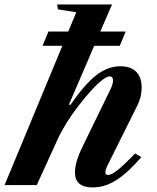

<svg xmlns="http://www.w3.org/2000/svg" viewBox="-54 -831 705 862"><path d="M361.5 10.5Q282.5 10.5 282.5 -57Q282.5 -104 318 -175.5L440.5 -427Q453.5 -453 453.5 -470Q453.5 -488 438 -488Q425.5 -488 403 -470.2Q380.5 -452.5 353.2 -422.2Q326 -392 297.8 -355.2Q269.5 -318.5 245.2 -279.8Q221 -241 205 -206L111 0H-33.5L226 -625.5H137L163.5 -689.5H252.5L288.5 -776L206 -789L202.5 -811H449L396.5 -689.5H510.5L483.5 -625.5H369L255.5 -361.5L262 -360Q327 -454 378.8 -493.8Q430.5 -533.5 486.5 -533.5Q532.5 -533.5 557.2 -509Q582 -484.5 582 -438Q582 -395 562 -356L430.5 -92Q419 -69 419 -57.5Q419 -45.5 431 -45.5Q446.5 -45.5 474.2 -67.5Q502 -89.5 552.5 -142L580.5 -125.5Q520.5 -56 469 -22.8Q417.5 10.5 361.5 10.5Z"/></svg>

Font: Libre Caslon Text Bold
Style: Italic
Weight: 700
Italic angle: -22.583°
Designer: Pablo Impallari, Rodrigo Fuenzalida, Katja Schimmel
Foundry: Pablo Impallari, Rodrigo Fuenzalida
Version: Version 2.000